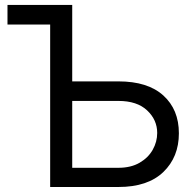

<svg xmlns="http://www.w3.org/2000/svg" viewBox="-20 -747 754 767"><path d="M268.5 -727.3V-421.9H453.1Q570.3 -421.9 632.5 -365.6Q694.6 -309.3 694.6 -214.5Q694.6 -119.7 632.5 -59.8Q570.3 0 453.1 0H180.4V-649.1H9.9V-727.3ZM268.5 -343.8V-76.7H453.1Q502.8 -76.7 537.5 -96.8Q572.1 -116.8 590 -148.6Q608 -180.4 608 -215.9Q608 -268.1 567.8 -305.9Q527.7 -343.8 453.1 -343.8Z"/></svg>

Font: Inter Alia
Style: Regular
Weight: 400
Designer: Rasmus Andersson (Latin, Greek, Cyrillic etc.) and Evan from Shavian.info (Shavian, old style figures)
Foundry: Shavian.info
Version: Version 0.001;git-37ab20767